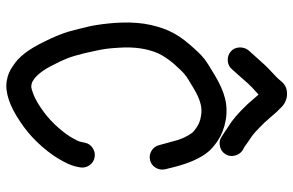

<svg xmlns="http://www.w3.org/2000/svg" viewBox="-184 -715 951 623"><g transform="rotate(90 291.5 -403.5)"><path d="M147.5 -676.5C155.8 -669.5 165.7 -666.3 177 -667C188.3 -667.7 197.7 -672.3 205 -681L230 -709C245.3 -727 257.3 -740 266 -748C274.7 -756 281.7 -762.3 287 -767L299 -753C311.7 -737.7 324.7 -723.7 338 -711C351.3 -698.3 363.3 -688 374 -680C383.3 -674 390.3 -669.3 395 -666C399.7 -662.7 405.7 -658.7 413 -654L424 -647C432.7 -641 442.7 -639.2 454 -641.5C465.3 -643.8 474 -649.7 480 -659C486 -668.3 487.7 -678.5 485 -689.5C482.3 -700.5 476.7 -709 468 -715L457 -721C450.3 -725.7 445.2 -729.3 441.5 -732C437.8 -734.7 431 -739.3 421 -746C413 -752 404 -760 394 -770C383.3 -780 372.7 -791.3 362 -804C349.3 -819.3 337.7 -832 327 -842C321 -848 313.5 -852.7 304.5 -856C295.5 -859.3 285.3 -860.2 274 -858.5C262.7 -856.8 253 -851.3 245 -842C239.7 -835.3 235 -830 231 -826C228.3 -823.3 222.3 -817.7 213 -809C201 -798.3 186 -782.7 168 -762L143 -734C136.3 -725.3 133.3 -715.3 134 -704C134.7 -692.7 139.2 -683.5 147.5 -676.5ZM500 -415C510.7 -417.7 518.8 -423.8 524.5 -433.5C530.2 -443.2 531.7 -453.7 529 -465L521 -497C514.3 -521.7 507.3 -542 500 -558C492.7 -574 485 -587.3 477 -598C467.7 -610.7 454 -623 436 -635C418 -647 396.7 -655.3 372 -660C346.7 -664.7 322.3 -664 299 -658C277 -652.7 252.7 -642 226 -626C200.7 -611.3 182.3 -599.7 171 -591C159 -581.7 143.7 -566 125 -544C105 -521.3 89.7 -498 79 -474C69 -450.7 61.7 -424.7 57 -396C53 -368 52 -338 54 -306C56 -275.3 59.7 -246.7 65 -220C71 -194.7 77 -171 83 -149C90.3 -125.7 101 -100 115 -72C129 -43.3 142 -21.7 154 -7C166.7 9 180 21.3 194 30C208.7 40.7 224.7 47.3 242 50C260 53.3 281 51 305 43C326.3 35.7 349.3 23.7 374 7C398.7 -9 421.3 -27.8 442 -49.5C462.7 -71.2 480 -93.3 494 -116C508.7 -140.7 517.3 -159.7 520 -173L523 -187C525 -198.3 522.8 -208.7 516.5 -218C510.2 -227.3 501.5 -233 490.5 -235C479.5 -237 469.3 -234.8 460 -228.5C450.7 -222.2 445 -213.7 443 -203L440 -189C438.7 -183 433.7 -172.7 425 -158C413.7 -140 399.8 -122.5 383.5 -105.5C367.2 -88.5 349 -73.3 329 -60C310.3 -47.3 293.7 -38.7 279 -34C268.3 -30 260.7 -28.7 256 -30C250 -30.7 244.3 -33 239 -37C231.7 -41.7 224.3 -48.7 217 -58C208.3 -68 198.3 -84.7 187 -108C175 -131.3 166.3 -152.3 161 -171C155 -191.7 149.7 -213.7 145 -237C139.7 -259.7 136.3 -284.3 135 -311C133 -337 133.7 -361.3 137 -384C140.3 -405.3 145.7 -424.3 153 -441C161 -457.7 172 -474.3 186 -491C202 -509 213.7 -521 221 -527C229 -533.7 244 -543.3 266 -556C286 -568 303.3 -575.7 318 -579C330.7 -582.3 343.7 -582.7 357 -580C370.3 -578 382 -573.7 392 -567C402 -560.3 408.7 -554.7 412 -550C416.7 -544 421.7 -535.3 427 -524C432.3 -512 437.3 -496.3 442 -477L451 -444C453.7 -433.3 459.8 -425.2 469.5 -419.5C479.2 -413.8 489.3 -412.3 500 -415Z"/></g></svg>

Font: Ruji's Handwriting Font v.2.0
Style: Medium
Weight: 500
Version: Version 2.0